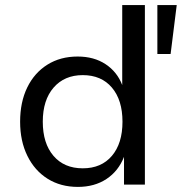

<svg xmlns="http://www.w3.org/2000/svg" viewBox="-20 -725 714 754"><path d="M286 9Q218 9 167 -23Q116 -55 87.5 -113Q59 -171 59 -247Q59 -324 87 -381.5Q115 -439 166 -471Q217 -503 285 -503Q349 -503 394.5 -473Q440 -443 460 -391V-705H549V0H467V-109Q445 -53 398 -22Q351 9 286 9ZM305 -64Q378 -64 419.5 -113Q461 -162 461 -247Q461 -332 419.5 -381Q378 -430 305 -430Q233 -430 190.5 -381Q148 -332 148 -247Q148 -162 190 -113Q232 -64 305 -64ZM598 -513V-705H674L650 -513Z"/></svg>

Font: Nunito Sans 8pt
Style: Regular
Weight: 400
Version: Version 3.101;gftools[0.9.27]